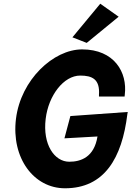

<svg xmlns="http://www.w3.org/2000/svg" viewBox="-20 -991 708 1034"><path d="M666 -377 668 -388 359 -366 327 -246 505 -256C487 -144 415 -120 353 -120C273 -120 209 -213 226 -351C241 -477 323 -584 412 -584C476 -584 519 -565 513 -480V-471H651L652 -481C667 -602 595 -725 422 -725C268 -725 92 -562 66 -351C40 -140 162 23 330 23C542 23 637 -139 666 -377ZM370 -790 447 -760 619 -901 520 -971Z"/></svg>

Font: Bluebird
Style: SfBdNrwObl
Weight: 700
Designer: Jasper
Foundry: Cannot Into Space Fonts
Version: Version 0.98